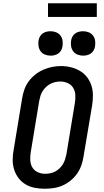

<svg xmlns="http://www.w3.org/2000/svg" viewBox="-20 -1152 640 1180"><path d="M254 8Q223 8 192.5 2Q162 -4 137 -19Q112 -34 94 -57.5Q76 -81 67 -109.5Q58 -138 58 -169.5Q58 -201 64 -232L116 -547Q120 -574 129.5 -601Q139 -628 156 -651.5Q173 -675 196.5 -693.5Q220 -712 246.5 -723.5Q273 -735 300 -740.5Q327 -746 355 -746Q387 -746 416.5 -738.5Q446 -731 471.5 -716Q497 -701 515 -677.5Q533 -654 542 -625.5Q551 -597 551 -565.5Q551 -534 546 -503L493 -188Q489 -161 479.5 -134.5Q470 -108 453 -84Q436 -60 413 -41.5Q390 -23 363.5 -11.5Q337 0 309 4Q281 8 254 8ZM256 -84Q272 -84 288 -87Q304 -90 318.5 -97.5Q333 -105 345.5 -117Q358 -129 366.5 -143Q375 -157 380 -172.5Q385 -188 388 -203L440 -518Q444 -542 443 -566.5Q442 -591 430.5 -611Q419 -631 397 -641Q375 -651 351 -651Q335 -651 319.5 -647.5Q304 -644 289.5 -636.5Q275 -629 263 -617.5Q251 -606 242 -592Q233 -578 228.5 -562.5Q224 -547 221 -532L169 -217Q165 -193 166 -168.5Q167 -144 178 -124.5Q189 -105 210.5 -94.5Q232 -84 256 -84Q256 -84 256 -84Q256 -84 256 -84ZM491 -810Q473 -810 456.5 -816.5Q440 -823 430 -836.5Q420 -850 417 -867.5Q414 -885 417 -903Q419 -916 425.5 -927.5Q432 -939 442.5 -946.5Q453 -954 465.5 -957Q478 -960 491 -960Q509 -960 525 -953.5Q541 -947 551.5 -933.5Q562 -920 564.5 -902.5Q567 -885 564 -867Q562 -854 555.5 -842.5Q549 -831 538.5 -823.5Q528 -816 515.5 -813Q503 -810 491 -810ZM291 -810Q273 -810 256.5 -816.5Q240 -823 230 -836.5Q220 -850 217 -867.5Q214 -885 217 -903Q219 -916 225.5 -927.5Q232 -939 242.5 -946.5Q253 -954 265.5 -957Q278 -960 291 -960Q309 -960 325 -953.5Q341 -947 351.5 -933.5Q362 -920 364.5 -902.5Q367 -885 364 -867Q362 -854 355.5 -842.5Q349 -831 338.5 -823.5Q328 -816 315.5 -813Q303 -810 291 -810ZM275 -1048V-1132H575V-1048Z"/></svg>

Font: Iosevka Etoile SmBdObl
Style: Regular
Weight: 600
Italic angle: -9°
Designer: Belleve Invis
Foundry: Belleve Invis
Version: Version 15.5.2; ttfautohint (v1.8.4)